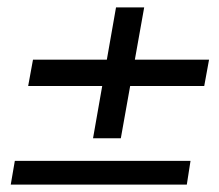

<svg xmlns="http://www.w3.org/2000/svg" viewBox="-20 -587 590 518"><path d="M9 -89 20 -153H494L484 -89ZM231 -214 293 -567H369L306 -214ZM56 -355 69 -426H544L531 -355Z"/></svg>

Font: DM Sans 24pt
Style: Italic
Weight: 400
Italic angle: -10°
Designer: Colophon Foundry, Jonny Pinhorn
Foundry: Colophon Foundry
Version: Version 4.004;gftools[0.9.30]